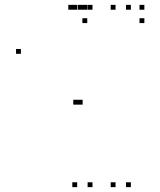

<svg xmlns="http://www.w3.org/2000/svg" viewBox="-20 -760 660 790"><path d="M360.5 10V-10H340.5V10ZM360.5 -720V-740H340.5V-720ZM297.5 -720V-740H277.5V-720ZM297.5 10V-10H277.5V10ZM320 -720V-740H300V-720ZM281 -720V-740H261V-720ZM66 -538.5V-558.5H46V-538.5ZM301.5 -329.5V-349.5H281.5V-329.5ZM320 -329.5V-349.5H300V-329.5ZM518.5 10V-10H498.5V10ZM518.5 -720V-740H498.5V-720ZM455.5 -720V-740H435.5V-720ZM455.5 10V-10H435.5V10ZM574 -665V-685H554V-665ZM574 -720V-740H554V-720ZM339 -720V-740H319V-720ZM339 -665V-685H319V-665Z"/></svg>

Font: Monaspace Xenon Dots Var
Style: Regular
Weight: 400
Designer: Riley Cran and the Lettermatic Team
Version: Version 1.100 (Monaspace Xenon Dots)